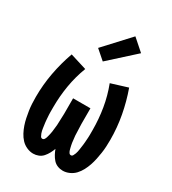

<svg xmlns="http://www.w3.org/2000/svg" viewBox="-188 -870 877 978"><g transform="rotate(30 250.0 -381.0)"><path d="M337 8Q321 8 306 2Q291 -4 280.5 -16Q270 -28 262.5 -42Q255 -56 250 -70Q245 -56 237.5 -42Q230 -28 219.5 -16Q209 -4 194 2Q179 8 163 8Q144 8 125 -0.5Q106 -9 92.5 -23.5Q79 -38 69.5 -56Q60 -74 53.5 -93Q47 -112 43 -131.5Q39 -151 36 -170.5Q33 -190 32 -210Q31 -230 31 -250Q31 -321 44 -391Q57 -461 81 -528L178 -498Q155 -438 144.5 -375Q134 -312 134 -248Q134 -241 134 -233.5Q134 -226 134 -218.5Q134 -211 134.5 -203.5Q135 -196 135.5 -189Q136 -182 136.5 -174.5Q137 -167 138 -159.5Q139 -152 140 -145Q141 -138 142 -130.5Q143 -123 144.5 -116Q146 -109 148.5 -102Q151 -95 155 -88Q159 -81 166 -81Q173 -81 177 -87Q181 -93 183 -99.5Q185 -106 186.5 -112.5Q188 -119 189.5 -125.5Q191 -132 192 -139Q193 -146 193.5 -152.5Q194 -159 195 -165.5Q196 -172 196.5 -179Q197 -186 197 -192.5Q197 -199 197.5 -206Q198 -213 198 -219.5Q198 -226 198.5 -233Q199 -240 199 -246.5Q199 -253 199 -260V-338H301V-260Q301 -253 301 -246.5Q301 -240 301.5 -233Q302 -226 302 -219.5Q302 -213 302.5 -206Q303 -199 303 -192.5Q303 -186 303.5 -179Q304 -172 305 -165.5Q306 -159 306.5 -152.5Q307 -146 308 -139Q309 -132 310.5 -125.5Q312 -119 313.5 -112.5Q315 -106 317 -99.5Q319 -93 323 -87Q327 -81 334 -81Q341 -81 345 -88Q349 -95 351.5 -102Q354 -109 355.5 -116Q357 -123 358 -130.5Q359 -138 360 -145Q361 -152 362 -159.5Q363 -167 363.5 -174.5Q364 -182 364.5 -189Q365 -196 365.5 -203.5Q366 -211 366 -218.5Q366 -226 366 -233.5Q366 -241 366 -248Q366 -312 355.5 -375Q345 -438 322 -498L419 -528Q443 -461 456 -391Q469 -321 469 -250Q469 -230 468 -210Q467 -190 464 -170.5Q461 -151 457 -131.5Q453 -112 446.5 -93Q440 -74 430.5 -56Q421 -38 407.5 -23.5Q394 -9 375 -0.5Q356 8 337 8ZM236 -576 181 -624 316 -770 384 -710Z"/></g></svg>

Font: Iosevka SS04
Style: Bold
Weight: 700
Monospace: yes
Designer: Belleve Invis
Foundry: Belleve Invis
Version: Version 19.0.0; ttfautohint (v1.8.4)